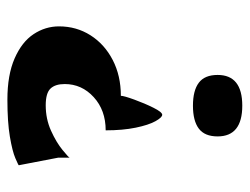

<svg xmlns="http://www.w3.org/2000/svg" viewBox="-96 -552 659 506"><g transform="rotate(-90 233.0 -299.5)"><path d="M183 -201Q176 -201 166 -219Q156 -237 149 -271Q142 -305 142 -350Q195 -350 229.5 -381.5Q264 -413 264 -458Q264 -483 252 -495.5Q240 -508 208 -508Q172 -508 141 -494Q110 -480 90 -463.5Q70 -447 70 -445V-475L50 -579Q50 -580 68.5 -588Q87 -596 125.5 -602.5Q164 -609 223 -609Q288 -609 331.5 -590Q375 -571 395.5 -540Q416 -509 416 -473Q416 -427 392.5 -390Q369 -353 327.5 -331.5Q286 -310 233 -310Q233 -302 223 -274.5Q213 -247 201.5 -224Q190 -201 183 -201ZM288 -55Q288 -89 267.5 -104.5Q247 -120 207 -120Q167 -120 146.5 -104.5Q126 -89 126 -55Q126 10 207 10Q288 10 288 -55Z"/></g></svg>

Font: Red Rose Bold
Style: Regular
Weight: 700
Designer: jaikishan Patel
Version: Version 1.000